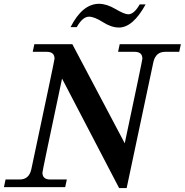

<svg xmlns="http://www.w3.org/2000/svg" viewBox="-49 -959 947 984"><path d="M600.1 4.9H561.5L269 -556.2Q168.5 -83 168.5 -74.7Q168.5 -39.1 208 -39.1H293.5L285.2 0H-28.8L-20.5 -39.1H51.8Q100.6 -39.1 111.8 -92.8Q230.5 -650.4 230.5 -658.2Q230.5 -693.4 190.9 -693.4H118.7L127 -732.4H321.8L590.3 -224.6Q680.7 -650.4 680.7 -658.2Q680.7 -693.4 641.1 -693.4H556.2L564.5 -732.4H877.9L869.6 -693.4H797.4Q748.5 -693.4 736.8 -639.6ZM560.5 -817.9Q521.5 -817.9 478 -845.7Q434.6 -873.5 407.2 -873.5Q374.5 -873.5 344.2 -819.8H312.5Q373.5 -939.5 458.5 -939.5Q497.6 -939.5 543.2 -912.6Q588.9 -885.7 608.4 -885.7Q638.2 -885.7 667 -936.5H697.3Q632.3 -817.9 560.5 -817.9Z"/></svg>

Font: Munson
Style: Italic
Weight: 400
Italic angle: -12°
Designer: Paul James MIller
Foundry: High-Logic / Made with FontCreator
Version: Version 2.10;May 5, 2019;FontCreator 11.5.0.2430 64-bit